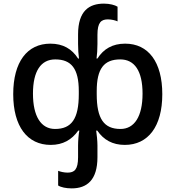

<svg xmlns="http://www.w3.org/2000/svg" viewBox="-20 -790 969 1060"><path d="M376 250C460 250 518 204 518 78V13C518 -11 514 -50 511 -69H517C552 -18 601 10 669 10C798 10 876 -92 876 -270C876 -448 799 -549 671 -549C601 -549 552 -520 518 -467H513C516 -491 518 -515 518 -547V-598C518 -667 539 -683 576 -683C596 -683 619 -677 629 -672V-753C615 -762 586 -770 554 -770C473 -770 411 -731 411 -600V-547C411 -515 413 -492 416 -467H411C377 -520 328 -549 258 -549C130 -549 53 -448 53 -270C53 -92 131 10 260 10C327 10 376 -18 412 -69H418C414 -50 411 -11 411 13V78C411 146 391 163 353 163C334 163 313 158 301 153V234C316 244 345 250 376 250ZM284 -78C207 -78 162 -147 162 -273C162 -398 206 -462 285 -462C374 -462 415 -411 415 -287V-270C415 -134 375 -78 284 -78ZM645 -78C554 -78 514 -134 514 -270V-287C514 -411 554 -462 644 -462C723 -462 767 -398 767 -273C767 -147 722 -78 645 -78Z"/></svg>

Font: Noto Sans Georgian Medium
Style: Regular
Weight: 500
Designer: Monotype Design Team, Akaki Razmadze
Foundry: Google LLC
Version: Version 2.005